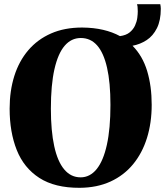

<svg xmlns="http://www.w3.org/2000/svg" viewBox="-20 -885 788 917"><path d="M360.5 12Q242 12.5 168 -35.2Q94 -83 60 -168.5Q26 -254 26 -366Q26 -451.5 48.5 -522.5Q71 -593.5 115.2 -645.2Q159.5 -697 223.8 -725.2Q288 -753.5 372.5 -753.5Q427.5 -753 472.5 -742.5Q517.5 -732 553 -712.5Q582.5 -716.5 599.5 -730.5Q616.5 -744.5 625 -763.2Q633.5 -782 635.8 -800.2Q638 -818.5 638 -830.5Q638 -846 637 -853.2Q636 -860.5 634.5 -865H745.5Q746.5 -860 747.2 -854.5Q748 -849 748 -843.5Q748 -787.5 729.5 -750.5Q711 -713.5 680.5 -693.5Q650 -673.5 613 -666.5Q661 -618 682.8 -546Q704.5 -474 704.5 -384.5Q704.5 -298.5 682 -226.2Q659.5 -154 615.8 -100.8Q572 -47.5 507.8 -18Q443.5 11.5 360.5 12ZM365 -38Q409.5 -38 441.5 -77.2Q473.5 -116.5 490.5 -193.8Q507.5 -271 507.5 -384Q507.5 -491 491.2 -562Q475 -633 443.8 -668.2Q412.5 -703.5 366 -703.5Q320.5 -703.5 288.8 -666.5Q257 -629.5 240 -554.5Q223 -479.5 223 -366Q223 -260 239 -186.8Q255 -113.5 286.8 -75.8Q318.5 -38 365 -38Z"/></svg>

Font: Merriweather 72pt Black
Style: Regular
Weight: 900
Version: Version 2.100